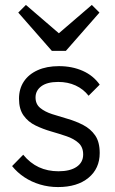

<svg xmlns="http://www.w3.org/2000/svg" viewBox="-20 -748 464 778"><path d="M215 10Q177 10 142 -0.5Q107 -11 78.5 -30Q50 -49 29 -75L74 -121Q102 -87 137.5 -70.5Q173 -54 217 -54Q264 -54 290.5 -72Q317 -90 317 -122Q317 -152 298 -169Q279 -186 249.5 -196Q220 -206 187 -215.5Q154 -225 124 -239.5Q94 -254 75.5 -280Q57 -306 57 -348Q57 -388 76.5 -417.5Q96 -447 132.5 -463.5Q169 -480 219 -480Q272 -480 315 -461Q358 -442 384 -405L339 -360Q318 -387 286.5 -401.5Q255 -416 216 -416Q171 -416 147.5 -398.5Q124 -381 124 -353Q124 -326 143 -310.5Q162 -295 191.5 -285.5Q221 -276 254 -266.5Q287 -257 317 -241.5Q347 -226 365.5 -199.5Q384 -173 384 -128Q384 -65 338.5 -27.5Q293 10 215 10ZM352 -728 383 -697 247 -542H190L54 -697L85 -728L242 -593H195Z"/></svg>

Font: Outfit Thin Light
Style: Regular
Weight: 300
Version: Version 1.100;gftools[0.9.27]